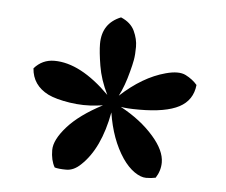

<svg xmlns="http://www.w3.org/2000/svg" viewBox="-38 -823 556 472"><g transform="rotate(5 240.5 -587.0)"><path d="M176.8 -413.1Q159.7 -396.5 141.1 -396.5Q122.6 -396.5 112.3 -399.4Q102.5 -416.5 102.5 -441.7Q102.5 -466.8 131.8 -499.8Q161.1 -532.7 217.3 -562L202.1 -560.1Q169.4 -556.2 135 -561.5Q100.6 -566.9 81.5 -576.2Q42 -596.2 39.1 -637.7Q59.1 -660.6 88.9 -660.6Q153.3 -660.6 225.6 -588.4Q208 -624 202.4 -658.2Q196.8 -692.4 196.8 -711.9Q196.8 -762.7 242.7 -781.2Q267.1 -771 276.4 -751.2Q285.6 -731.4 285.6 -712.2Q285.6 -692.9 283.2 -679.7Q280.8 -666.5 276.4 -650.4Q267.1 -614.3 253.9 -588.9Q307.6 -638.7 363.8 -653.8Q396 -662.6 413.3 -653.8Q430.7 -645 441.9 -631.8Q438 -593.8 405 -576.4Q372.1 -559.1 306.6 -559.1Q275.9 -559.1 261.2 -562Q312 -534.7 343.8 -498Q373.5 -463.9 373.5 -434.6Q373.5 -414.1 361.8 -396Q351.1 -393.6 338.1 -393.6Q325.2 -393.6 309.3 -404.5Q293.5 -415.5 279.8 -435.5Q249.5 -480.5 239.3 -546.4Q222.7 -456.1 176.8 -413.1Z"/></g></svg>

Font: Rye
Style: Regular
Weight: 400
Designer: Nicole Fally
Foundry: Nicole Fally
Version: Version 1.001